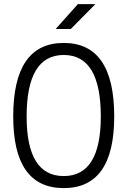

<svg xmlns="http://www.w3.org/2000/svg" viewBox="-20 -914 626 943"><path d="M293 9.8Q44.9 9.8 44.9 -341.8Q44.9 -703.1 293 -703.1Q541 -703.1 541 -341.8Q541 9.8 293 9.8ZM293 -49.3Q475.1 -49.3 475.1 -341.8Q475.1 -644 293 -644Q110.8 -644 110.8 -341.8Q110.8 -49.3 293 -49.3ZM253.4 -771.5 362.3 -893.6H448.2L327.6 -771.5Z"/></svg>

Font: CaskaydiaCove NFP Light
Style: Regular
Weight: 300
Designer: Aaron Bell
Foundry: Saja Typeworks
Version: Version 2111.001; VTT 6.35;Nerd Fonts 3.1.1